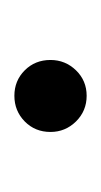

<svg xmlns="http://www.w3.org/2000/svg" viewBox="43 -477 141 267"><g transform="rotate(-90 113.5 -343.5)"><path d="M113.8 -293.5Q92.8 -293.5 78.1 -308.3Q63.5 -323.2 63.5 -343.8Q63.5 -365.2 78.1 -379.6Q92.8 -394 113.8 -394Q134.8 -394 149.2 -379.6Q163.6 -365.2 163.6 -343.8Q163.6 -323.2 149.2 -308.3Q134.8 -293.5 113.8 -293.5Z"/></g></svg>

Font: Inter 28pt Light
Style: Regular
Weight: 300
Designer: Rasmus Andersson
Foundry: rsms
Version: Version 4.001;git-66647c0bb